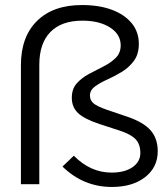

<svg xmlns="http://www.w3.org/2000/svg" viewBox="-20 -731 668 762"><path d="M424 11Q311 11 228 -70L273 -113Q339 -46 423 -46Q475 -46 506 -67.5Q537 -89 537 -124Q537 -158 518.5 -178Q500 -198 454 -213L374 -239Q314 -259 289.5 -282.5Q265 -306 265 -343Q265 -378 284.5 -400Q304 -422 333 -437.5Q362 -453 391 -467.5Q420 -482 439.5 -501.5Q459 -521 459 -551Q459 -595 416.5 -622Q374 -649 307 -649Q224 -649 180 -604Q136 -559 136 -474V0H63V-472Q63 -585 127 -648Q191 -711 305 -711Q374 -711 424.5 -692Q475 -673 503 -638.5Q531 -604 531 -557Q531 -516 511.5 -489.5Q492 -463 463 -445.5Q434 -428 405 -415Q376 -402 356.5 -387.5Q337 -373 337 -352Q337 -333 351 -321Q365 -309 405 -295L482 -269Q548 -247 577 -214.5Q606 -182 606 -131Q606 -67 556 -28Q506 11 424 11Z"/></svg>

Font: Red Hat Display
Style: Regular
Weight: 300
Designer: Pentagram, MCKL
Foundry: Pentagram, MCKL
Version: Version 1.023